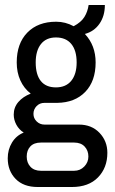

<svg xmlns="http://www.w3.org/2000/svg" viewBox="-20 -582 459 769"><path d="M320 -446Q363 -400 363 -332Q363 -257 321.5 -214Q280 -171 209 -170H158Q139 -170 126.5 -157Q114 -144 114 -126Q114 -108 127 -95.5Q140 -83 158 -83H296Q347 -83 378.5 -50Q410 -17 410 30Q410 90 372.5 128.5Q335 167 268 167H131Q74 167 42.5 134.5Q11 102 11 52Q11 17 28 -11Q45 -39 75 -51Q56 -63 45.5 -82.5Q35 -102 35 -123Q35 -152 53.5 -173.5Q72 -195 103 -207Q76 -228 61.5 -260Q47 -292 47 -332Q47 -408 89.5 -451.5Q132 -495 205 -495Q242 -495 275 -477Q305 -493 318 -514Q331 -535 335 -562H400Q400 -518 378.5 -487Q357 -456 320 -446ZM123 -332Q123 -283 143.5 -257.5Q164 -232 204 -232Q244 -232 265.5 -258.5Q287 -285 287 -332Q287 -380 265.5 -406Q244 -432 204 -432Q165 -432 144 -405.5Q123 -379 123 -332ZM87 45Q87 70 102 86Q117 102 144 102H277Q301 102 317.5 85Q334 68 334 45Q334 21 319 5Q304 -11 277 -11H144Q116 -11 101.5 4.5Q87 20 87 45Z"/></svg>

Font: Pragati Narrow
Style: Regular
Weight: 400
Designer: Hector Gatti, Marcela Romero, Pablo Cosgaya and Nicolas Silva
Foundry: Omnibus-Type
Version: Version 1.010; ttfautohint (v1.3)